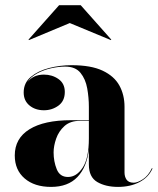

<svg xmlns="http://www.w3.org/2000/svg" viewBox="-20 -724 620 754"><path d="M254 -633.5 93.5 -566.5 92 -568.5 212 -703.5H297L417 -568.5L415.5 -566.5ZM259.5 -252H329V-304.5Q329 -340.5 322.5 -377Q316 -413.5 296 -438Q276 -462.5 236 -462.5Q210.5 -462.5 181 -456Q151.5 -449.5 126 -435.8Q100.5 -422 87 -400.5Q110 -431 152.5 -431Q185 -431 209.8 -413.5Q234.5 -396 234.5 -363Q234.5 -327.5 209.5 -309.2Q184.5 -291 152.5 -291Q118.5 -291 95.8 -309.8Q73 -328.5 73 -361Q73 -398.5 101 -422Q129 -445.5 172.2 -456.8Q215.5 -468 261 -468Q337.5 -468 383 -446.5Q428.5 -425 448.8 -388.2Q469 -351.5 469 -304.5V-46.5Q469 -30 477.2 -18.2Q485.5 -6.5 505.5 -6.5Q520 -6.5 541.2 -20.2Q562.5 -34 576.5 -63.5L579 -62.5Q563.5 -27.5 527.5 -8.8Q491.5 10 443.5 10Q395 10 362 -9.2Q329 -28.5 329 -77.5V-137.5Q321 -67.5 284 -28.8Q247 10 180.5 10Q115.5 10 76.8 -23.2Q38 -56.5 38 -113.5Q38 -180.5 95.5 -216.2Q153 -252 259.5 -252ZM247 -29Q280.5 -29 304.8 -65.8Q329 -102.5 329 -180.5V-249.5H294Q256 -249.5 233.2 -229Q210.5 -208.5 200.5 -179.5Q190.5 -150.5 190.5 -125.5Q190.5 -90 202.8 -59.5Q215 -29 247 -29Z"/></svg>

Font: Bodoni* 72pt
Style: Bold
Weight: 700
Version: Version 2.3